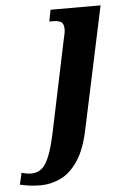

<svg xmlns="http://www.w3.org/2000/svg" viewBox="-189 -576 561 856"><g transform="rotate(-5 92.0 -148.0)"><path d="M-39 240Q-69 240 -90.5 237Q-112 234 -134 229L-122 177Q-115 179 -102.5 181.5Q-90 184 -80 184Q-51 184 -31.5 167.5Q-12 151 3 112.5Q18 74 32 8L117 -398Q121 -413 123 -425Q125 -437 125 -444Q125 -467 114 -475.5Q103 -484 77 -484H60L70 -536H294L178 8Q160 96 126.5 146.5Q93 197 50.5 218Q8 239 -39 240Z"/></g></svg>

Font: Noto Serif SemiCondensed
Style: Bold Italic
Weight: 700
Width: 4
Italic angle: -12°
Designer: Monotype Design Team
Foundry: Monotype Imaging Inc.
Version: Version 2.014